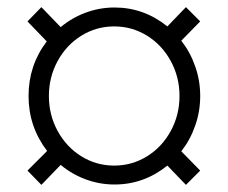

<svg xmlns="http://www.w3.org/2000/svg" viewBox="-20 -514 640 538"><path d="M488 -90 541 -36 501 4 449 -50Q383 3 301 3Q259 3 220 -11.5Q181 -26 150 -52L96 4L57 -36L112 -91Q60 -159 60 -245Q60 -331 111 -398L57 -454L96 -494L150 -438Q181 -464 220 -478.5Q259 -493 301 -493Q383 -493 449 -440L501 -494L541 -454L488 -400Q513 -368 527 -328Q541 -288 541 -245Q541 -202 527 -162Q513 -122 488 -90ZM300 -50Q350 -50 392 -76Q434 -102 458.5 -147Q483 -192 483 -245Q483 -298 458.5 -343Q434 -388 392 -414Q350 -440 300 -440Q250 -440 208 -414Q166 -388 141.5 -343Q117 -298 117 -245Q117 -192 141.5 -147Q166 -102 208 -76Q250 -50 300 -50Z"/></svg>

Font: Leon Sans
Style: Light
Weight: 300
Designer: Jongmin Kim
Version: Version 1.2